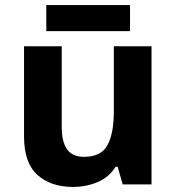

<svg xmlns="http://www.w3.org/2000/svg" viewBox="-20 -729 697 759"><path d="M579 -546V0H465L445 -70H437Q411 -28 365.5 -9Q320 10 269 10Q181 10 128 -37.5Q75 -85 75 -190V-546H224V-227Q224 -169 245 -139Q266 -109 312 -109Q380 -109 405 -155.5Q430 -202 430 -289V-546ZM494 -709V-606H163V-709Z"/></svg>

Font: Noto Sans Bamum
Style: Regular
Weight: 400
Designer: Monotype Design Team
Foundry: Monotype Imaging Inc.
Version: Version 2.001